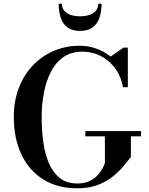

<svg xmlns="http://www.w3.org/2000/svg" viewBox="-20 -1007 804 1037"><path d="M441 -299H741.5V-270.5H687V-159Q668 -134.5 643 -105.2Q618 -76 584.2 -49.8Q550.5 -23.5 504.5 -6.8Q458.5 10 397.5 10Q289 10 212.2 -38.8Q135.5 -87.5 95 -174.2Q54.5 -261 54.5 -375Q54.5 -460.5 81.5 -531.2Q108.5 -602 157 -653.2Q205.5 -704.5 270.8 -732.2Q336 -760 412 -760Q457.5 -760 500.2 -744.5Q543 -729 577.5 -701.5L647.5 -750H670.5V-536H644Q637.5 -576.5 618.5 -611.5Q599.5 -646.5 570.2 -672.8Q541 -699 504 -713.5Q467 -728 424.5 -728Q365 -728 323 -699Q281 -670 255.2 -619.8Q229.5 -569.5 217.2 -506.2Q205 -443 205 -375Q205 -307 213.5 -242.8Q222 -178.5 243.2 -127.5Q264.5 -76.5 302 -46.2Q339.5 -16 397.5 -16Q435 -16 461.2 -28Q487.5 -40 504.5 -57.8Q521.5 -75.5 531.8 -94Q542 -112.5 546.5 -125V-270.5H441ZM412 -840Q368.5 -840 343.2 -859.8Q318 -879.5 307.5 -912.8Q297 -946 297 -987H314.5Q314.5 -963 327.8 -948Q341 -933 363.2 -926Q385.5 -919 412 -919Q439 -919 461.5 -926Q484 -933 497.2 -948Q510.5 -963 510.5 -987H528.5Q528.5 -946 517.8 -912.8Q507 -879.5 481.2 -859.8Q455.5 -840 412 -840Z"/></svg>

Font: Bodoni Moda 9pt SemiBold
Style: Regular
Weight: 600
Designer: Owen Earl
Foundry: indestructible type
Version: Version 2.005